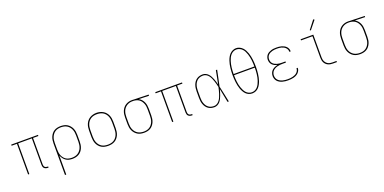

<svg xmlns="http://www.w3.org/2000/svg" viewBox="-9 -1779 6018 3006"><g transform="rotate(-20 3000.0 -275.5)"><path d="M492 8Q476 8 461 3.5Q446 -1 434.5 -11.5Q423 -22 418.5 -37.5Q414 -53 414 -68V-511H186V0H166V-511H77V-530H523V-511H434V-68Q434 -57 437.5 -45.5Q441 -34 449 -26Q457 -18 468.5 -14.5Q480 -11 492 -11H504V8Z M706 205V-320Q706 -348 710 -375.5Q714 -403 725 -428.5Q736 -454 753.5 -476Q771 -498 794.5 -512Q818 -526 845.5 -532Q873 -538 901 -538Q929 -538 957 -532.5Q985 -527 1009 -512.5Q1033 -498 1051.5 -476.5Q1070 -455 1081.5 -429.5Q1093 -404 1097.5 -376Q1102 -348 1102 -320V-210Q1102 -182 1097.5 -154.5Q1093 -127 1082 -101Q1071 -75 1053 -53.5Q1035 -32 1011 -18Q987 -4 959.5 2Q932 8 904 8Q875 8 846.5 1.5Q818 -5 794.5 -21.5Q771 -38 754 -61.5Q737 -85 727 -113V205ZM901 -11Q926 -11 951.5 -16.5Q977 -22 998.5 -35Q1020 -48 1036.5 -67.5Q1053 -87 1063 -110.5Q1073 -134 1077 -159.5Q1081 -185 1081 -210V-320Q1081 -345 1077 -370.5Q1073 -396 1063 -419.5Q1053 -443 1036.5 -462.5Q1020 -482 998.5 -495Q977 -508 951.5 -513.5Q926 -519 901 -519Q876 -519 851 -513.5Q826 -508 805 -494.5Q784 -481 768.5 -461Q753 -441 743.5 -418Q734 -395 730.5 -370Q727 -345 727 -320V-210Q727 -185 730.5 -160Q734 -135 743.5 -112Q753 -89 768.5 -69Q784 -49 805 -35.5Q826 -22 851 -16.5Q876 -11 901 -11Z M1500 8Q1472 8 1444 2.5Q1416 -3 1391.5 -17Q1367 -31 1348.5 -52.5Q1330 -74 1318.5 -100Q1307 -126 1302.5 -154Q1298 -182 1298 -210V-320Q1298 -348 1302.5 -376Q1307 -404 1318.5 -430Q1330 -456 1348.5 -477.5Q1367 -499 1391.5 -513Q1416 -527 1444 -534Q1472 -541 1500 -541Q1528 -541 1556 -534Q1584 -527 1608.5 -513Q1633 -499 1651.5 -477.5Q1670 -456 1681.5 -430Q1693 -404 1697.5 -376Q1702 -348 1702 -320V-210Q1702 -182 1697.5 -154Q1693 -126 1681.5 -100Q1670 -74 1651.5 -52.5Q1633 -31 1608.5 -17Q1584 -3 1556 2.5Q1528 8 1500 8ZM1500 -11Q1525 -11 1550.5 -16Q1576 -21 1598 -34Q1620 -47 1636.5 -67Q1653 -87 1663 -110.5Q1673 -134 1677 -159.5Q1681 -185 1681 -210V-320Q1681 -346 1677 -371.5Q1673 -397 1663 -420.5Q1653 -444 1636 -464Q1619 -484 1596.5 -496.5Q1574 -509 1548.5 -514Q1523 -519 1498 -519Q1472 -519 1447 -513.5Q1422 -508 1400.5 -495Q1379 -482 1362.5 -462Q1346 -442 1336.5 -419Q1327 -396 1323 -370.5Q1319 -345 1319 -320V-210Q1319 -185 1323 -159.5Q1327 -134 1337 -110.5Q1347 -87 1363.5 -67Q1380 -47 1402 -34Q1424 -21 1449.5 -16Q1475 -11 1500 -11Z M2099 8Q2071 8 2043 2.5Q2015 -3 1991 -17.5Q1967 -32 1948.5 -53.5Q1930 -75 1918.5 -100.5Q1907 -126 1902.5 -154Q1898 -182 1898 -210V-320Q1898 -347 1902 -374Q1906 -401 1916.5 -426Q1927 -451 1944 -472.5Q1961 -494 1984 -508.5Q2007 -523 2033 -530.5Q2059 -538 2086 -538Q2090 -538 2093.5 -538Q2097 -538 2100 -538Q2104 -538 2108.5 -538Q2113 -538 2117 -537L2367 -530V-511L2198 -516Q2223 -502 2242.5 -480Q2262 -458 2273.5 -432Q2285 -406 2289.5 -377.5Q2294 -349 2294 -320V-210Q2294 -182 2290 -154.5Q2286 -127 2275 -101.5Q2264 -76 2246.5 -54Q2229 -32 2205.5 -18Q2182 -4 2154.5 2Q2127 8 2099 8ZM2099 -11Q2124 -11 2149 -16.5Q2174 -22 2195 -35.5Q2216 -49 2231.5 -69Q2247 -89 2256.5 -112Q2266 -135 2269.5 -160Q2273 -185 2273 -210V-320Q2273 -344 2270 -367.5Q2267 -391 2258.5 -413Q2250 -435 2236.5 -455Q2223 -475 2204 -489Q2185 -503 2162 -510Q2139 -517 2115 -519H2100Q2097 -519 2094 -519Q2091 -519 2088 -519Q2063 -519 2039.5 -512Q2016 -505 1995.5 -491.5Q1975 -478 1959.5 -458.5Q1944 -439 1935 -416Q1926 -393 1922.5 -369Q1919 -345 1919 -320V-210Q1919 -185 1923 -159.5Q1927 -134 1937 -110.5Q1947 -87 1963.5 -67.5Q1980 -48 2001.5 -35Q2023 -22 2048.5 -16.5Q2074 -11 2099 -11Z M2892 8Q2876 8 2861 3.5Q2846 -1 2834.5 -11.5Q2823 -22 2818.5 -37.5Q2814 -53 2814 -68V-511H2586V0H2566V-511H2477V-530H2923V-511H2834V-68Q2834 -57 2837.5 -45.5Q2841 -34 2849 -26Q2857 -18 2868.5 -14.5Q2880 -11 2892 -11H2904V8Z M3269 8Q3242 8 3216 1.5Q3190 -5 3168 -20.5Q3146 -36 3130.5 -58Q3115 -80 3106 -105Q3097 -130 3093.5 -156.5Q3090 -183 3090 -210V-320Q3090 -347 3093.5 -373.5Q3097 -400 3106 -425Q3115 -450 3130.5 -472Q3146 -494 3168 -509.5Q3190 -525 3216 -531.5Q3242 -538 3269 -538Q3295 -538 3319 -526.5Q3343 -515 3360.5 -496Q3378 -477 3390.5 -454Q3403 -431 3412.5 -407Q3422 -383 3429.5 -358Q3437 -333 3443 -308Q3455 -363 3465.5 -418.5Q3476 -474 3487 -530H3508Q3494 -465 3481 -399Q3468 -333 3453 -268Q3469 -202 3482 -134.5Q3495 -67 3510 0H3489Q3477 -57 3466.5 -114.5Q3456 -172 3444 -229Q3437 -203 3429.5 -178Q3422 -153 3412.5 -128Q3403 -103 3391 -79.5Q3379 -56 3361.5 -36Q3344 -16 3319.5 -4Q3295 8 3269 8ZM3269 -11Q3297 -11 3321 -26Q3345 -41 3361 -63Q3377 -85 3388 -110.5Q3399 -136 3407.5 -162Q3416 -188 3422.5 -215Q3429 -242 3435 -268Q3429 -295 3422 -321Q3415 -347 3406.5 -372.5Q3398 -398 3387 -423Q3376 -448 3360 -469.5Q3344 -491 3320 -505Q3296 -519 3269 -519Q3245 -519 3221.5 -513Q3198 -507 3178.5 -492.5Q3159 -478 3145.5 -457.5Q3132 -437 3124.5 -414.5Q3117 -392 3114 -368Q3111 -344 3111 -320V-210Q3111 -186 3114 -162Q3117 -138 3124.5 -115.5Q3132 -93 3145.5 -72.5Q3159 -52 3178.5 -37.5Q3198 -23 3221.5 -17Q3245 -11 3269 -11Z M3900 8Q3871 8 3843 -3.5Q3815 -15 3795 -36Q3775 -57 3761 -83Q3747 -109 3737.5 -136.5Q3728 -164 3722 -193Q3716 -222 3712.5 -251Q3709 -280 3707.5 -309Q3706 -338 3706 -368Q3706 -397 3707.5 -426Q3709 -455 3712.5 -484Q3716 -513 3722 -542Q3728 -571 3737.5 -598.5Q3747 -626 3761 -652Q3775 -678 3795.5 -699Q3816 -720 3843.5 -732.5Q3871 -745 3900 -745Q3929 -745 3956.5 -732.5Q3984 -720 4004.5 -699Q4025 -678 4039 -652Q4053 -626 4062.5 -598.5Q4072 -571 4078 -542Q4084 -513 4087.5 -484Q4091 -455 4092.5 -426Q4094 -397 4094 -367Q4094 -338 4092.5 -309Q4091 -280 4087.5 -251Q4084 -222 4078 -193Q4072 -164 4062.5 -136.5Q4053 -109 4039 -83Q4025 -57 4005 -36Q3985 -15 3957 -3.5Q3929 8 3900 8ZM3727 -377H4073Q4073 -404 4071.5 -430.5Q4070 -457 4067 -484Q4064 -511 4058.5 -537Q4053 -563 4044.5 -588.5Q4036 -614 4024 -638.5Q4012 -663 3993.5 -682Q3975 -701 3950 -712.5Q3925 -724 3898 -724Q3871 -724 3846.5 -712Q3822 -700 3804.5 -680Q3787 -660 3775 -636Q3763 -612 3755 -587Q3747 -562 3741.5 -535.5Q3736 -509 3733 -483Q3730 -457 3728.5 -430.5Q3727 -404 3727 -377ZM3900 -11Q3927 -11 3952 -22.5Q3977 -34 3994.5 -54Q4012 -74 4024 -98Q4036 -122 4044.5 -147Q4053 -172 4058.5 -198.5Q4064 -225 4067 -251.5Q4070 -278 4071.5 -304.5Q4073 -331 4073 -358H3727Q3727 -331 3728.5 -304.5Q3730 -278 3733 -251.5Q3736 -225 3741.5 -198.5Q3747 -172 3755.5 -147Q3764 -122 3776 -98Q3788 -74 3805.5 -54Q3823 -34 3848 -22.5Q3873 -11 3900 -11Z M4497 8Q4473 8 4449.5 5.5Q4426 3 4403 -3.5Q4380 -10 4359 -21.5Q4338 -33 4322 -50.5Q4306 -68 4298 -91Q4290 -114 4290 -137Q4290 -163 4299.5 -188Q4309 -213 4328 -231Q4347 -249 4371 -259.5Q4395 -270 4421 -276Q4398 -282 4376.5 -292Q4355 -302 4338.5 -318.5Q4322 -335 4314 -357.5Q4306 -380 4306 -403Q4306 -425 4313.5 -446Q4321 -467 4335.5 -483.5Q4350 -500 4369.5 -510.5Q4389 -521 4410 -527.5Q4431 -534 4453 -536Q4475 -538 4497 -538Q4518 -538 4539.5 -536Q4561 -534 4582 -528Q4603 -522 4622 -512Q4641 -502 4656 -487Q4671 -472 4679.5 -451.5Q4688 -431 4688 -410Q4688 -408 4688 -407Q4688 -406 4688 -405H4667Q4667 -406 4667 -407Q4667 -408 4667 -409Q4667 -428 4659 -445.5Q4651 -463 4637.5 -476Q4624 -489 4607 -497.5Q4590 -506 4572 -511Q4554 -516 4535 -517.5Q4516 -519 4497 -519Q4478 -519 4458.5 -517Q4439 -515 4420.5 -510Q4402 -505 4384.5 -496Q4367 -487 4353.5 -473Q4340 -459 4333.5 -440.5Q4327 -422 4327 -403Q4327 -383 4333.5 -364Q4340 -345 4354 -331Q4368 -317 4385.5 -308Q4403 -299 4422 -294Q4441 -289 4460.5 -287Q4480 -285 4500 -285H4558V-266H4500Q4479 -266 4457.5 -264Q4436 -262 4415 -256.5Q4394 -251 4375 -241Q4356 -231 4341 -215.5Q4326 -200 4318.5 -179.5Q4311 -159 4311 -138Q4311 -116 4318.5 -96Q4326 -76 4340.5 -61Q4355 -46 4374 -36Q4393 -26 4413.5 -20.5Q4434 -15 4455 -13Q4476 -11 4497 -11Q4517 -11 4537.5 -12.5Q4558 -14 4577.5 -19Q4597 -24 4615.5 -32Q4634 -40 4649.5 -53.5Q4665 -67 4674 -85.5Q4683 -104 4683 -124Q4683 -125 4683 -125.5Q4683 -126 4683 -126H4704Q4704 -126 4704 -125Q4704 -124 4704 -124Q4704 -101 4694 -80Q4684 -59 4667.5 -43Q4651 -27 4630.5 -17Q4610 -7 4587.5 -1.5Q4565 4 4542.5 6Q4520 8 4497 8Z M5244 0Q5224 0 5203 -3.5Q5182 -7 5163.5 -16Q5145 -25 5130 -40Q5115 -55 5106 -74Q5097 -93 5093.5 -113.5Q5090 -134 5090 -155V-511H4899V-530H5110V-155Q5110 -137 5113 -119Q5116 -101 5124 -84.5Q5132 -68 5145 -54.5Q5158 -41 5174 -33Q5190 -25 5208 -22Q5226 -19 5244 -19H5311V0ZM5097 -605 5082 -615 5191 -756 5209 -744Z M5699 8Q5671 8 5643 2.5Q5615 -3 5591 -17.5Q5567 -32 5548.5 -53.5Q5530 -75 5518.5 -100.5Q5507 -126 5502.5 -154Q5498 -182 5498 -210V-320Q5498 -347 5502 -374Q5506 -401 5516.5 -426Q5527 -451 5544 -472.5Q5561 -494 5584 -508.5Q5607 -523 5633 -530.5Q5659 -538 5686 -538Q5690 -538 5693.5 -538Q5697 -538 5700 -538Q5704 -538 5708.5 -538Q5713 -538 5717 -537L5967 -530V-511L5798 -516Q5823 -502 5842.5 -480Q5862 -458 5873.5 -432Q5885 -406 5889.5 -377.5Q5894 -349 5894 -320V-210Q5894 -182 5890 -154.5Q5886 -127 5875 -101.5Q5864 -76 5846.5 -54Q5829 -32 5805.5 -18Q5782 -4 5754.5 2Q5727 8 5699 8ZM5699 -11Q5724 -11 5749 -16.5Q5774 -22 5795 -35.5Q5816 -49 5831.5 -69Q5847 -89 5856.5 -112Q5866 -135 5869.5 -160Q5873 -185 5873 -210V-320Q5873 -344 5870 -367.5Q5867 -391 5858.5 -413Q5850 -435 5836.5 -455Q5823 -475 5804 -489Q5785 -503 5762 -510Q5739 -517 5715 -519H5700Q5697 -519 5694 -519Q5691 -519 5688 -519Q5663 -519 5639.5 -512Q5616 -505 5595.5 -491.5Q5575 -478 5559.5 -458.5Q5544 -439 5535 -416Q5526 -393 5522.5 -369Q5519 -345 5519 -320V-210Q5519 -185 5523 -159.5Q5527 -134 5537 -110.5Q5547 -87 5563.5 -67.5Q5580 -48 5601.5 -35Q5623 -22 5648.5 -16.5Q5674 -11 5699 -11Z"/></g></svg>

Font: Iosevka Slab Thin Extended
Style: Regular
Weight: 100
Width: 7
Monospace: yes
Designer: Belleve Invis
Foundry: Belleve Invis
Version: Version 11.1.1; ttfautohint (v1.8.3)